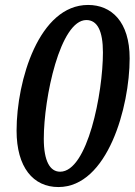

<svg xmlns="http://www.w3.org/2000/svg" viewBox="-20 -745 544 776"><path d="M216 11C415 11 504 -313 504 -509C504 -658 430 -725 336 -725C138 -725 47 -420 47 -217C47 -69 114 11 216 11ZM223 -51C182 -51 157 -94 157 -184C157 -350 223 -664 329 -664C373 -664 396 -621 396 -533C396 -369 334 -51 223 -51Z"/></svg>

Font: Noto Serif Condensed SemiBold
Style: Italic
Weight: 600
Width: 3
Italic angle: -12°
Designer: Monotype Design Team
Foundry: Monotype Imaging Inc.
Version: Version 2.014